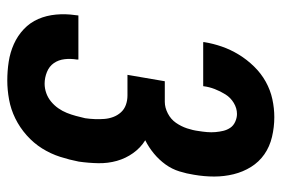

<svg xmlns="http://www.w3.org/2000/svg" viewBox="-146 -638 791 540"><g transform="rotate(90 250.0 -367.5)"><path d="M206 8Q179 8 153 4Q127 0 103.5 -10.5Q80 -21 61.5 -38.5Q43 -56 33 -79Q23 -102 20.5 -129Q18 -156 22 -183L23 -192H147V-188Q144 -170 146 -153Q148 -136 157 -123Q166 -110 182 -103.5Q198 -97 215 -97Q228 -97 241 -101.5Q254 -106 265 -115Q276 -124 284 -135.5Q292 -147 297 -159.5Q302 -172 305.5 -185Q309 -198 312 -211Q314 -225 314.5 -238.5Q315 -252 314 -265Q313 -278 308.5 -290Q304 -302 295.5 -311.5Q287 -321 274.5 -325.5Q262 -330 248 -330H190L208 -435H266Q282 -435 298.5 -443.5Q315 -452 325 -466.5Q335 -481 340.5 -497.5Q346 -514 348 -530Q350 -542 351 -554Q352 -566 351 -577.5Q350 -589 347.5 -599.5Q345 -610 339 -619Q333 -628 322 -633Q311 -638 300 -638Q284 -638 269 -629Q254 -620 245 -605.5Q236 -591 230 -575.5Q224 -560 222 -544V-543H98V-546Q102 -571 110.5 -595.5Q119 -620 133 -643Q147 -666 166.5 -686Q186 -706 209.5 -719Q233 -732 258.5 -737.5Q284 -743 309 -743Q337 -743 364.5 -736.5Q392 -730 413.5 -715Q435 -700 449 -677.5Q463 -655 469.5 -628.5Q476 -602 476 -574Q476 -546 471 -517Q468 -497 461.5 -476Q455 -455 442 -437Q429 -419 411.5 -404.5Q394 -390 374 -380Q395 -367 410 -346Q425 -325 432 -300Q439 -275 438.5 -248Q438 -221 434 -193Q429 -167 420.5 -140.5Q412 -114 397 -90Q382 -66 360 -46.5Q338 -27 312.5 -14.5Q287 -2 259.5 3Q232 8 206 8Z"/></g></svg>

Font: Iosevka Term Curly XBd Obl
Style: Regular
Weight: 800
Italic angle: -9°
Designer: Belleve Invis
Foundry: Belleve Invis
Version: Version 32.3.0